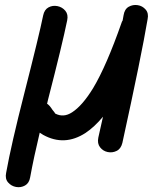

<svg xmlns="http://www.w3.org/2000/svg" viewBox="-20 -558 661 783"><path d="M103 165Q118 83 142 -17Q149 -12 156 -8Q243 40 329 -16Q365 -40 400 -82L381 3Q376 27 388 42.5Q400 58 419 62Q438 66 455.5 57.5Q473 49 479 25Q557 -331 582 -480Q587 -504 574 -519Q561 -534 541.5 -537Q522 -540 505 -530.5Q488 -521 484 -496L480 -474Q477 -470 476 -466Q414 -289 360 -199Q316 -127 274 -100Q239 -77 205 -95Q204 -97 202 -100L194 -110Q182 -129 172 -135L176 -152Q234 -377 254 -475Q259 -499 246.5 -514Q234 -529 214.5 -533Q195 -537 178 -528Q161 -519 156 -495Q140 -416 79 -177Q26 30 5 147Q0 171 13 186Q26 201 45.5 204.5Q65 208 82 198.5Q99 189 103 165Z"/></svg>

Font: Balsamiq Sans
Style: Regular
Weight: 400
Designer: Michael Angeles
Foundry: Balsamiq SRL
Version: Version 1.020; ttfautohint (v1.8.4.7-5d5b);gftools[0.9.26]